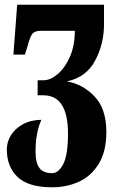

<svg xmlns="http://www.w3.org/2000/svg" viewBox="-20 -556 494 816"><path d="M9 79Q9 48 26 19.5Q43 -9 76.5 -27.5Q110 -46 156 -47Q131 8 131 88Q131 136 147.5 158Q164 180 201 180Q229 180 249 141Q269 102 269 12Q269 -151 164 -151H140V-215H166Q194 -215 225 -241Q256 -267 277 -314.5Q298 -362 298 -425H154Q128 -425 118 -413Q108 -401 98 -363L86 -324H37L53 -536H422V-452Q422 -369 384 -298Q346 -227 264 -210Q331 -199 381.5 -146.5Q432 -94 432 5Q432 88 399.5 140.5Q367 193 315 216.5Q263 240 202 240Q101 240 55 196.5Q9 153 9 79Z"/></svg>

Font: Noto Serif Georgian Black Cond
Style: Regular
Weight: 900
Width: 3
Designer: Monotype Design team
Foundry: Monotype Imaging Inc.
Version: Version 1.000